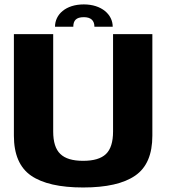

<svg xmlns="http://www.w3.org/2000/svg" viewBox="-20 -826 747 850"><path d="M348 4C451 4 528 -13.5 578.5 -48.5C629.5 -83.5 654.5 -142.5 654.5 -225.5V-675H480.5V-244C480.5 -197.5 470 -164 449 -144C428 -124 394.5 -114 348 -114C301.5 -114 268 -124 247 -144.5C226 -164.5 215.5 -197.5 215.5 -244V-675H41.5V-225.5C41.5 -142.5 67 -83.5 117.5 -48.5C168.5 -13.5 245 4 348 4ZM351 -806.5C271 -806.5 223.5 -762 223.5 -707.5H304.5C304.5 -734.5 316.5 -750 351 -750C382.5 -750 398 -735 398 -707.5H479C479 -762 429.5 -806.5 351 -806.5Z"/></svg>

Font: Anybody
Style: Bold
Weight: 700
Designer: Tyler Finck
Foundry: Etcetera Type Company
Version: Version 1.110